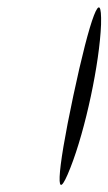

<svg xmlns="http://www.w3.org/2000/svg" viewBox="-20 -584 300 532"><path d="M183 -318C136 -97 132 -9 175 -119C217 -225 256 -410 260 -516C263 -626 230 -539 183 -318Z"/></svg>

Font: Venom Sans
Style: Obl
Weight: 400
Version: Version 1.001